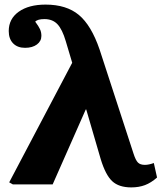

<svg xmlns="http://www.w3.org/2000/svg" viewBox="-20 -802 708 835"><path d="M649 -93 663 -30Q637 -7 610.5 3Q584 13 551 13Q497 13 468 -14Q439 -41 418 -110L355 -326H353L209 0H36L20 -9L294 -529L266 -623Q251 -674 230 -696.5Q209 -719 173 -719Q144 -719 133 -708Q148 -688 154 -675Q160 -662 160 -646Q160 -623 140.5 -608.5Q121 -594 89 -594Q56 -594 37 -613.5Q18 -633 18 -667Q18 -720 61.5 -751Q105 -782 178 -782Q269 -782 323 -737Q377 -692 413 -587L561 -133Q570 -105 580 -95Q590 -85 610 -85Q627 -85 649 -93Z"/></svg>

Font: Literata 7pt
Style: Bold
Weight: 700
Designer: Latin by Veronika Burian and Jose Scaglione. Greek by Irene Vlachou. Cyrillic by Vera Evstafieva.
Foundry: TypeTogether
Version: Version 3.002